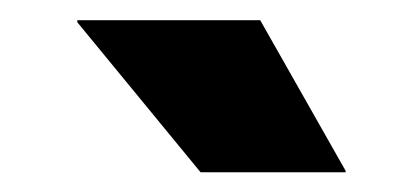

<svg xmlns="http://www.w3.org/2000/svg" viewBox="-20 -708 404 190"><path d="M56.5 -688H237.5L322 -539V-537.5H178.5L56.5 -686Z"/></svg>

Font: Anek Devanagari Medium ExtraBold
Style: Regular
Weight: 800
Version: Version 1.003